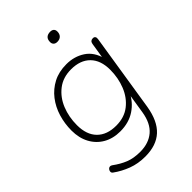

<svg xmlns="http://www.w3.org/2000/svg" viewBox="-253 -787 1077 1077"><g transform="rotate(-45 285.0 -248.5)"><path d="M241 188Q184 188 136.5 170Q89 152 49 123Q43 119 42 113Q41 107 43.5 101Q46 95 50.5 91Q55 87 61.5 86.5Q68 86 75 91Q113 119 150.5 134Q188 149 239 149Q307 149 350 112.5Q393 76 405 0L426 -133L434 -132Q409 -77 359.5 -44Q310 -11 242 -11Q185 -11 142 -35.5Q99 -60 75 -104.5Q51 -149 51 -208Q51 -263 66.5 -314Q82 -365 113 -405Q144 -445 189 -468.5Q234 -492 294 -492Q356 -492 404 -460.5Q452 -429 469 -362H461L478 -469Q480 -480 486 -485Q492 -490 502 -490Q512 -490 516.5 -483.5Q521 -477 519 -465L446 -2Q430 95 379.5 141.5Q329 188 241 188ZM248 -50Q313 -50 357 -84.5Q401 -119 423.5 -175Q446 -231 446 -296Q446 -371 405.5 -412Q365 -453 292 -453Q228 -453 183.5 -418.5Q139 -384 116.5 -328.5Q94 -273 94 -208Q94 -132 134.5 -91Q175 -50 248 -50ZM347 -616Q333 -616 325 -623.5Q317 -631 317 -644Q317 -665 328 -675Q339 -685 358 -685Q372 -685 380 -678Q388 -671 388 -657Q388 -638 377 -627Q366 -616 347 -616Z"/></g></svg>

Font: Nunito ExtraLight ExtraLight
Style: Italic
Weight: 250
Italic angle: -9°
Version: Version 3.602